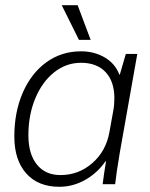

<svg xmlns="http://www.w3.org/2000/svg" viewBox="-20 -707 574 737"><path d="M35 -183Q35 -277 67.5 -351.5Q100 -426 158 -468Q216 -510 291 -510Q342 -510 382 -486.5Q422 -463 438 -421H440L463 -500H507L440 -122Q426 -39 422 0H374Q379 -40 387 -88H385Q354 -43 307 -16.5Q260 10 208 10Q126 10 80.5 -41.5Q35 -93 35 -183ZM400 -200 415 -283Q419 -304 419 -330Q419 -394 385.5 -430Q352 -466 291 -466Q234 -466 188 -429.5Q142 -393 115.5 -329.5Q89 -266 89 -188Q89 -116 121.5 -75.5Q154 -35 212 -35Q282 -35 334.5 -81Q387 -127 400 -200ZM217 -687H278L328 -554H283Z"/></svg>

Font: Sarabun ExtraLight
Style: Italic
Weight: 275
Italic angle: -10°
Designer: Suppakit Chalermlarp | Katatrad Co.,Ltd.
Foundry: Cadson Demak Co.,Ltd.
Version: Version 1.000; ttfautohint (v1.6)